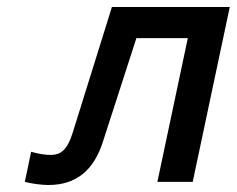

<svg xmlns="http://www.w3.org/2000/svg" viewBox="-20 -520 677 549"><path d="M275 -117 370 -411H517L430 0H531L637 -500H300L188 -141C173 -92 154 -77 125 -77C111 -77 89 -80 69 -86L51 0C69 5 99 9 118 9C199 9 249 -34 275 -117Z"/></svg>

Font: LT Wave Mono Medium
Style: Italic
Weight: 500
Designer: Daniel Lyons
Version: Version 2.5 (Glyphs App)